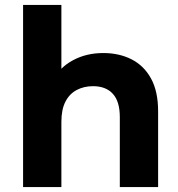

<svg xmlns="http://www.w3.org/2000/svg" viewBox="-20 -762 725 782"><path d="M401 -546Q465 -546 515.5 -520.5Q566 -495 595 -442.5Q624 -390 624 -308V0H468V-285Q468 -349 439.5 -380Q411 -411 359 -411Q322 -411 292.5 -395.5Q263 -380 246.5 -348Q230 -316 230 -266V0H74V-742H230V-482Q251 -503 278 -517Q332 -546 401 -546Z"/></svg>

Font: Montserrat Z
Style: Bold
Weight: 700
Designer: Julieta Ulanovsky
Foundry: Julieta Ulanovsky
Version: Version 8.000